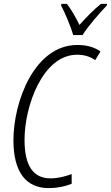

<svg xmlns="http://www.w3.org/2000/svg" viewBox="-20 -956 570 986"><path d="M356 -776H404C431 -820 493 -891 528 -927L530 -936H498C461 -906 422 -866 388 -828C368 -870 344 -909 324 -936H295L294 -927C313 -892 345 -816 356 -776ZM230 10C274 10 312 2 348 -12V-62C312 -49 276 -40 240 -40C151 -40 106 -104 106 -238C106 -411 199 -675 376 -675C413 -675 444 -665 469 -647L496 -692C464 -714 426 -725 377 -725C159 -725 49 -438 49 -235C49 -73 113 10 230 10Z"/></svg>

Font: Noto Sans Condensed Light
Style: Italic
Weight: 300
Width: 3
Italic angle: -12°
Designer: Monotype Design Team
Foundry: Monotype Imaging Inc.
Version: Version 2.013